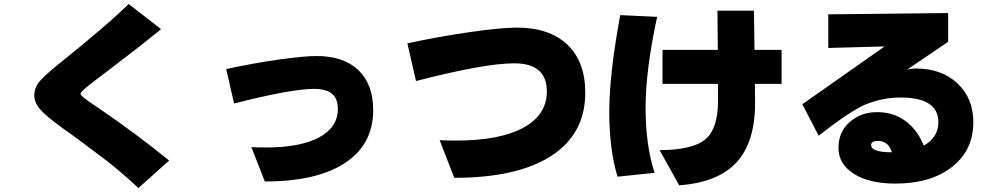

<svg xmlns="http://www.w3.org/2000/svg" viewBox="-20 -860 5040 976"><path d="M264.6 -523.4Q529.3 -735.4 633.8 -839.8L798.8 -711.9Q681.6 -616.2 552.7 -519Q423.8 -421.9 406.7 -405.8Q389.6 -389.6 389.6 -382.8Q389.6 -370.1 475.6 -314.5Q671.9 -180.7 839.8 -43.9L683.6 95.7Q590.8 9.8 523.4 -42Q349.6 -173.8 298.8 -208Q211.9 -271.5 183.1 -305.2Q154.3 -338.9 154.3 -375Q154.3 -411.1 175.8 -439.5Q197.3 -467.8 264.6 -523.4Z M1129.9 -508.8Q1257.8 -537.1 1390.1 -556.2Q1522.5 -575.2 1589.8 -575.2Q1726.6 -575.2 1801.8 -503.4Q1877 -431.6 1877 -299.8Q1877 -126 1733.9 -31.7Q1590.8 62.5 1326.2 62.5L1257.8 -112.3Q1284.2 -110.4 1333 -110.4Q1506.8 -110.4 1602.1 -161.6Q1697.3 -212.9 1697.3 -305.7Q1697.3 -358.4 1668 -383.3Q1638.7 -408.2 1576.2 -408.2Q1461.9 -408.2 1169.9 -334Z M2050.8 -639.6Q2203.1 -672.9 2364.7 -696.3Q2526.4 -719.7 2606.4 -719.7Q2772.5 -719.7 2863.8 -633.3Q2955.1 -546.9 2955.1 -388.7Q2955.1 -179.7 2782.7 -67.9Q2610.4 43.9 2289.1 43.9L2214.8 -147.5Q2244.1 -145.5 2299.8 -145.5Q2519.5 -145.5 2639.6 -210.4Q2759.8 -275.4 2759.8 -395.5Q2759.8 -538.1 2593.8 -538.1Q2444.3 -538.1 2094.7 -448.2Z M3132.8 -783.2 3320.3 -774.4Q3261.7 -502 3261.7 -312Q3261.7 -122.1 3307.6 18.6L3119.1 38.1Q3077.1 -100.6 3077.1 -291Q3077.1 -481.4 3132.8 -783.2ZM3333 -96.7Q3502 -97.7 3565.9 -151.9Q3629.9 -206.1 3629.9 -347.7V-433.6H3347.7V-606.4H3628.9Q3628.9 -674.8 3627 -805.7H3812.5L3815.4 -606.4H3953.1V-433.6H3817.4L3818.4 -337.9Q3818.4 -137.7 3724.6 -35.2Q3630.9 67.4 3432.6 82Z M4058.6 -330.1 4476.6 -624 4190.4 -616.2V-787.1L4799.8 -793.9V-647.5L4590.8 -505.9Q4608.4 -511.7 4636.7 -511.7Q4766.6 -511.7 4847.2 -436Q4927.7 -360.4 4927.7 -238.3Q4927.7 -96.7 4819.8 -11.7Q4711.9 73.2 4532.2 73.2Q4398.4 73.2 4320.3 23.4Q4242.2 -26.4 4242.2 -107.9Q4242.2 -189.5 4299.3 -239.7Q4356.4 -290 4439 -290Q4521.5 -290 4582.5 -245.1Q4643.6 -200.2 4675.8 -120.1Q4750 -161.1 4750 -239.3Q4750 -364.3 4557.6 -364.3Q4495.1 -364.3 4440.4 -349.1Q4385.7 -334 4357.4 -318.4Q4273.4 -274.4 4141.6 -169.9ZM4408.2 -123Q4408.2 -85.9 4513.7 -85.9Q4496.1 -143.6 4443.4 -143.6Q4408.2 -143.6 4408.2 -123Z"/></svg>

Font: GenEi M Gothic v2 Black
Style: Regular
Weight: 900
Version: Version 2.0